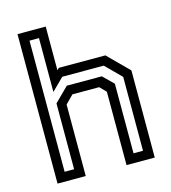

<svg xmlns="http://www.w3.org/2000/svg" viewBox="-111 -840 827 930"><g transform="rotate(-15 302.5 -375.0)"><path d="M62.5 0V-749.5H204V-530.5L213.5 -540H447L550 -437V0H408.5V-368L378 -399H244L204 -358.5V0ZM110.5 -46.5H158V-376.5L228.5 -446.5H404L456 -395.5V-46.5H503.5V-417L426.5 -494H218.5L158 -434V-704H110.5Z"/></g></svg>

Font: Tourney Thin Medium
Style: Regular
Weight: 500
Version: Version 1.015